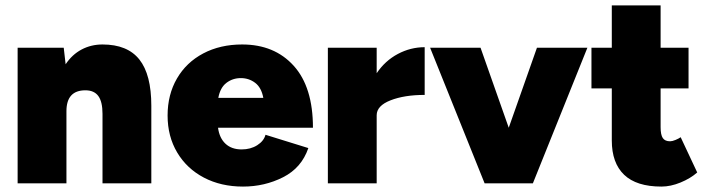

<svg xmlns="http://www.w3.org/2000/svg" viewBox="-20 -676 2616 708"><path d="M45 -500H215L222 -439Q246 -475 281 -493.5Q316 -512 358 -512Q450 -512 494 -456.5Q538 -401 538 -286V0H358V-256Q358 -301 342.5 -322Q327 -343 295 -343Q225 -343 225 -266V0H45Z M598 -250Q598 -327 632.5 -386.5Q667 -446 729.5 -479Q792 -512 873 -512Q992 -512 1063 -433.5Q1134 -355 1134 -205H784Q789 -167 811.5 -146Q834 -125 871 -125Q904 -125 928.5 -140.5Q953 -156 959 -179L1117 -130Q1092 -57 1024 -22.5Q956 12 876 12Q795 12 732 -21Q669 -54 633.5 -113.5Q598 -173 598 -250ZM951 -315Q944 -353 921 -370.5Q898 -388 868 -388Q838 -388 815 -370.5Q792 -353 785 -315Z M1189 -500H1369V-406Q1400 -452 1447 -477Q1494 -502 1546 -502V-326Q1471 -326 1420 -306Q1369 -286 1369 -251V0H1189Z M1566 -500H1752L1856 -205L1960 -500H2146L1945 0H1767Z M2236 -158V-350H2161V-500H2236V-656H2416V-500H2519V-350H2416V-207Q2416 -179 2424 -167Q2432 -155 2451 -155Q2459 -155 2471 -160Q2483 -165 2490 -170L2551 -40Q2526 -18 2489.5 -3Q2453 12 2419 12Q2327 12 2281.5 -31.5Q2236 -75 2236 -158Z"/></svg>

Font: Oak Sans Black
Style: Regular
Weight: 900
Designer: Erik Kennedy, Walven
Foundry: Erik Kennedy, Walven
Version: Version 1.000